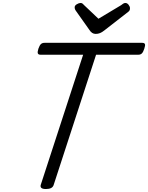

<svg xmlns="http://www.w3.org/2000/svg" viewBox="-20 -1256 996 1291"><path d="M289 15Q246 15 254 -13L539 -888H253Q238 -888 234.5 -897Q231 -906 238 -928Q246 -951 255 -959.5Q264 -968 279 -968H936Q951 -968 954.5 -959.5Q958 -951 950 -928Q943 -906 934 -897Q925 -888 910 -888H626L341 -13Q337 1 324 8Q311 15 289 15ZM823 -1236Q835 -1236 844.5 -1224Q854 -1212 854 -1201Q854 -1191 851 -1186Q848 -1181 843 -1177L681 -1051Q666 -1039 652.5 -1033.5Q639 -1028 623 -1028Q610 -1028 599.5 -1035Q589 -1042 581 -1055L489 -1185Q484 -1193 483 -1198Q482 -1203 482 -1207Q482 -1219 496.5 -1227.5Q511 -1236 521 -1236Q531 -1236 536 -1231Q541 -1226 547 -1220L642 -1130L794 -1221Q800 -1225 807 -1230.5Q814 -1236 823 -1236Z"/></svg>

Font: Playwrite NO
Style: Regular
Weight: 400
Designer: Veronika Burian, José Scaglione
Foundry: TypeTogether
Version: Version 1.002